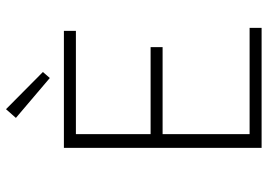

<svg xmlns="http://www.w3.org/2000/svg" viewBox="-146 -746 892 640"><g transform="rotate(-90 300.0 -426.0)"><path d="M127 0V-659H517V-619H173V-370H463V-330H173V-40H527V0ZM360 -706 227 -819 256 -852 380 -729Z"/></g></svg>

Font: Source Code Pro ExtraLight Light
Style: Regular
Weight: 300
Monospace: yes
Version: Version 1.018;hotconv 1.0.116;makeotfexe 2.5.65601